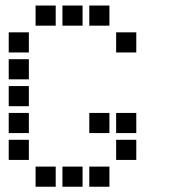

<svg xmlns="http://www.w3.org/2000/svg" viewBox="-20 -708 640 715"><path d="M113.5 -687.5Q112.5 -687.5 112.5 -687.5Q112.5 -687.5 112.5 -686.5V-613.5Q112.5 -612.5 112.5 -612.5Q112.5 -612.5 113.5 -612.5H186.5Q187.5 -612.5 187.5 -612.5Q187.5 -612.5 187.5 -613.5V-686.5Q187.5 -687.5 187.5 -687.5Q187.5 -687.5 186.5 -687.5ZM213.5 -687.5Q212.5 -687.5 212.5 -687.5Q212.5 -687.5 212.5 -686.5V-613.5Q212.5 -612.5 212.5 -612.5Q212.5 -612.5 213.5 -612.5H286.5Q287.5 -612.5 287.5 -612.5Q287.5 -612.5 287.5 -613.5V-686.5Q287.5 -687.5 287.5 -687.5Q287.5 -687.5 286.5 -687.5ZM313.5 -687.5Q312.5 -687.5 312.5 -687.5Q312.5 -687.5 312.5 -686.5V-613.5Q312.5 -612.5 312.5 -612.5Q312.5 -612.5 313.5 -612.5H386.5Q387.5 -612.5 387.5 -612.5Q387.5 -612.5 387.5 -613.5V-686.5Q387.5 -687.5 387.5 -687.5Q387.5 -687.5 386.5 -687.5ZM13.5 -587.5Q12.5 -587.5 12.5 -587.5Q12.5 -587.5 12.5 -586.5V-513.5Q12.5 -512.5 12.5 -512.5Q12.5 -512.5 13.5 -512.5H86.5Q87.5 -512.5 87.5 -512.5Q87.5 -512.5 87.5 -513.5V-586.5Q87.5 -587.5 87.5 -587.5Q87.5 -587.5 86.5 -587.5ZM413.5 -587.5Q412.5 -587.5 412.5 -587.5Q412.5 -587.5 412.5 -586.5V-513.5Q412.5 -512.5 412.5 -512.5Q412.5 -512.5 413.5 -512.5H486.5Q487.5 -512.5 487.5 -512.5Q487.5 -512.5 487.5 -513.5V-586.5Q487.5 -587.5 487.5 -587.5Q487.5 -587.5 486.5 -587.5ZM13.5 -487.5Q12.5 -487.5 12.5 -487.5Q12.5 -487.5 12.5 -486.5V-413.5Q12.5 -412.5 12.5 -412.5Q12.5 -412.5 13.5 -412.5H86.5Q87.5 -412.5 87.5 -412.5Q87.5 -412.5 87.5 -413.5V-486.5Q87.5 -487.5 87.5 -487.5Q87.5 -487.5 86.5 -487.5ZM13.5 -387.5Q12.5 -387.5 12.5 -387.5Q12.5 -387.5 12.5 -386.5V-313.5Q12.5 -312.5 12.5 -312.5Q12.5 -312.5 13.5 -312.5H86.5Q87.5 -312.5 87.5 -312.5Q87.5 -312.5 87.5 -313.5V-386.5Q87.5 -387.5 87.5 -387.5Q87.5 -387.5 86.5 -387.5ZM13.5 -287.5Q12.5 -287.5 12.5 -287.5Q12.5 -287.5 12.5 -286.5V-213.5Q12.5 -212.5 12.5 -212.5Q12.5 -212.5 13.5 -212.5H86.5Q87.5 -212.5 87.5 -212.5Q87.5 -212.5 87.5 -213.5V-286.5Q87.5 -287.5 87.5 -287.5Q87.5 -287.5 86.5 -287.5ZM313.5 -287.5Q312.5 -287.5 312.5 -287.5Q312.5 -287.5 312.5 -286.5V-213.5Q312.5 -212.5 312.5 -212.5Q312.5 -212.5 313.5 -212.5H386.5Q387.5 -212.5 387.5 -212.5Q387.5 -212.5 387.5 -213.5V-286.5Q387.5 -287.5 387.5 -287.5Q387.5 -287.5 386.5 -287.5ZM413.5 -287.5Q412.5 -287.5 412.5 -287.5Q412.5 -287.5 412.5 -286.5V-213.5Q412.5 -212.5 412.5 -212.5Q412.5 -212.5 413.5 -212.5H486.5Q487.5 -212.5 487.5 -212.5Q487.5 -212.5 487.5 -213.5V-286.5Q487.5 -287.5 487.5 -287.5Q487.5 -287.5 486.5 -287.5ZM13.5 -187.5Q12.5 -187.5 12.5 -187.5Q12.5 -187.5 12.5 -186.5V-113.5Q12.5 -112.5 12.5 -112.5Q12.5 -112.5 13.5 -112.5H86.5Q87.5 -112.5 87.5 -112.5Q87.5 -112.5 87.5 -113.5V-186.5Q87.5 -187.5 87.5 -187.5Q87.5 -187.5 86.5 -187.5ZM413.5 -187.5Q412.5 -187.5 412.5 -187.5Q412.5 -187.5 412.5 -186.5V-113.5Q412.5 -112.5 412.5 -112.5Q412.5 -112.5 413.5 -112.5H486.5Q487.5 -112.5 487.5 -112.5Q487.5 -112.5 487.5 -113.5V-186.5Q487.5 -187.5 487.5 -187.5Q487.5 -187.5 486.5 -187.5ZM113.5 -87.5Q112.5 -87.5 112.5 -87.5Q112.5 -87.5 112.5 -86.5V-13.5Q112.5 -12.5 112.5 -12.5Q112.5 -12.5 113.5 -12.5H186.5Q187.5 -12.5 187.5 -12.5Q187.5 -12.5 187.5 -13.5V-86.5Q187.5 -87.5 187.5 -87.5Q187.5 -87.5 186.5 -87.5ZM213.5 -87.5Q212.5 -87.5 212.5 -87.5Q212.5 -87.5 212.5 -86.5V-13.5Q212.5 -12.5 212.5 -12.5Q212.5 -12.5 213.5 -12.5H286.5Q287.5 -12.5 287.5 -12.5Q287.5 -12.5 287.5 -13.5V-86.5Q287.5 -87.5 287.5 -87.5Q287.5 -87.5 286.5 -87.5ZM313.5 -87.5Q312.5 -87.5 312.5 -87.5Q312.5 -87.5 312.5 -86.5V-13.5Q312.5 -12.5 312.5 -12.5Q312.5 -12.5 313.5 -12.5H386.5Q387.5 -12.5 387.5 -12.5Q387.5 -12.5 387.5 -13.5V-86.5Q387.5 -87.5 387.5 -87.5Q387.5 -87.5 386.5 -87.5Z"/></svg>

Font: Doto Black
Style: Regular
Weight: 900
Monospace: yes
Version: Version 1.000